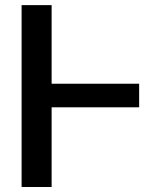

<svg xmlns="http://www.w3.org/2000/svg" viewBox="-20 -748 643 768"><path d="M536.6 -413.1V-318.8H186.5V0H66.4V-727.5H186.5V-413.1Z"/></svg>

Font: Inter Tight Medium
Style: Regular
Weight: 500
Designer: Rasmus Andersson
Foundry: rsms
Version: Version 3.004; ttfautohint (v1.8.4.7-5d5b)